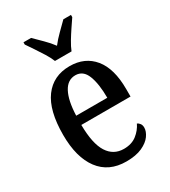

<svg xmlns="http://www.w3.org/2000/svg" viewBox="-190 -860 852 963"><g transform="rotate(-30 236.5 -378.0)"><path d="M253 10Q152 10 98 -62Q44 -134 44 -264Q44 -405 96.5 -476Q149 -547 244 -547Q332 -547 382.5 -485.5Q433 -424 433 -305V-262H148Q149 -153 181.5 -102Q214 -51 274 -51Q319 -51 348.5 -74Q378 -97 393 -129Q402 -125 408.5 -116Q415 -107 415 -93Q415 -71 398 -47Q381 -23 345 -6.5Q309 10 253 10ZM329 -315Q329 -395 310 -444Q291 -493 246 -493Q201 -493 176.5 -447Q152 -401 149 -315ZM194 -606Q185 -629 168.5 -655.5Q152 -682 134.5 -708Q117 -734 104 -753V-766H148Q170 -744 196 -718.5Q222 -693 241 -667Q261 -693 287 -718.5Q313 -744 335 -766H379V-753Q366 -734 348.5 -708Q331 -682 315 -655.5Q299 -629 290 -606Z"/></g></svg>

Font: Noto Serif Tamil Condensed Medium
Style: Italic
Weight: 500
Width: 3
Italic angle: -12°
Designer: Indian Type Foundry, Tom Grace, and the Monotype Design Team
Foundry: Monotype Imaging Inc.
Version: Version 2.003; ttfautohint (v1.8.4.7-5d5b)